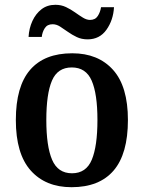

<svg xmlns="http://www.w3.org/2000/svg" viewBox="-20 -770 599 800"><path d="M278 10Q170 10 108 -59.5Q46 -129 46 -270Q46 -410 105.5 -479Q165 -548 281 -548Q389 -548 451 -479Q513 -410 513 -270Q513 -129 453.5 -59.5Q394 10 278 10ZM280 -48Q339 -48 362.5 -104.5Q386 -161 386 -270Q386 -379 362 -434Q338 -489 279 -489Q220 -489 196.5 -434Q173 -379 173 -270Q173 -161 197 -104.5Q221 -48 280 -48ZM345 -606Q320 -606 300 -615.5Q280 -625 262.5 -637.5Q245 -650 230 -659.5Q215 -669 199 -669Q177 -669 166.5 -652.5Q156 -636 154 -616H99Q101 -652 115 -682.5Q129 -713 153 -731.5Q177 -750 211 -750Q235 -750 255 -740.5Q275 -731 292.5 -718.5Q310 -706 325.5 -696.5Q341 -687 355 -687Q377 -687 387.5 -703.5Q398 -720 401 -740H455Q452 -686 423.5 -646Q395 -606 345 -606Z"/></svg>

Font: Noto Serif Lao SemiCondensed SemiBold
Style: Regular
Weight: 600
Width: 4
Designer: Monotype Design Team
Foundry: Monotype Imaging Inc.
Version: Version 2.003; ttfautohint (v1.8.4.7-5d5b)